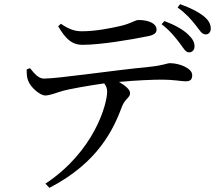

<svg xmlns="http://www.w3.org/2000/svg" viewBox="-20 -830 1040 921"><path d="M259 -704C293 -647 322 -615 376 -615C463 -615 610 -640 688 -656C720 -662 731 -672 731 -688C731 -717 694 -734 645 -734C626 -734 613 -718 556 -705C508 -694 437 -680 373 -680C340 -680 311 -689 272 -716ZM108 -497C108 -475 109 -457 115 -443C125 -413 172 -371 198 -372C223 -373 252 -386 284 -395C315 -403 401 -419 480 -430C490 -417 494 -404 494 -391C494 -330 432 -104 198 51L217 71C452 -50 526 -213 566 -321C580 -356 604 -362 604 -383C604 -401 580 -420 551 -437C636 -445 715 -448 759 -448C810 -448 852 -440 870 -440C894 -440 902 -449 902 -470C902 -502 842 -527 795 -527C781 -527 764 -516 694 -509C525 -493 259 -453 191 -453C164 -453 145 -477 124 -503ZM755 -714C798 -681 822 -649 842 -623C861 -598 870 -579 886 -579C901 -578 913 -590 913 -606C914 -627 904 -644 882 -665C857 -689 817 -711 769 -729ZM832 -794C874 -764 897 -736 918 -710C938 -685 947 -666 965 -665C982 -664 991 -677 991 -693C991 -715 980 -735 954 -755C929 -774 894 -792 844 -810Z"/></svg>

Font: Noto Serif CJK JP Medium
Style: Regular
Weight: 500
Designer: Ryoko NISHIZUKA 西塚涼子 (kana & ideographs); Frank Grießhammer (Latin, Greek & Cyrillic); Wenlong ZHANG 张文龙 (bopomofo); San
Foundry: Adobe Systems Incorporated
Version: Version 1.000;PS 1;hotconv 16.6.53;makeotf.lib2.5.65590